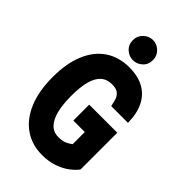

<svg xmlns="http://www.w3.org/2000/svg" viewBox="-285 -1058 1170 1170"><g transform="rotate(45 300.0 -473.0)"><path d="M322 14Q234 14 168.8 -31.2Q103.5 -76.5 67.5 -161.8Q31.5 -247 31.5 -367.5Q31.5 -486 66.2 -569.2Q101 -652.5 165.5 -696.2Q230 -740 319 -740.5Q393.5 -741 445.2 -713Q497 -685 524.8 -630.2Q552.5 -575.5 553.5 -495H409Q405 -515 399 -537.8Q393 -560.5 375.5 -576.8Q358 -593 320 -593Q274.5 -593 246.5 -567.2Q218.5 -541.5 205.5 -491.2Q192.5 -441 192.5 -367.5Q192.5 -295.5 205.2 -243Q218 -190.5 245 -162Q272 -133.5 315 -133.5Q351 -133.5 372.8 -144Q394.5 -154.5 407 -165V-269.5H308V-406.5H550V-90Q532.5 -65.5 500.5 -41.5Q468.5 -17.5 423.8 -1.8Q379 14 322 14ZM304.5 -786Q271 -786 244.5 -810Q218 -834 218 -873.5Q218 -910 244.5 -935Q271 -960 304.5 -960Q339 -960 365 -934.8Q391 -909.5 391 -873.5Q391 -834 364.8 -810Q338.5 -786 304.5 -786Z"/></g></svg>

Font: Spline Sans Mono
Style: Bold
Weight: 700
Designer: Eben Sorkin, Mirko Velimirovic
Foundry: Sorkin Type
Version: Version 1.004